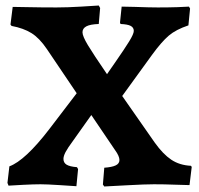

<svg xmlns="http://www.w3.org/2000/svg" viewBox="-20 -669 722 696"><path d="M14 -66 7 -6 11 4Q24 3 63.5 1Q103 -1 127 -1Q149 -1 195.5 2Q242 5 257 6L263 -56L259 -63Q233 -65 221.5 -72Q210 -79 210 -93Q210 -103 217.5 -117.5Q225 -132 245 -159L311 -252L397 -125Q413 -103 413 -89Q413 -76 399.5 -69.5Q386 -63 358 -61L353 0L358 7Q379 6 442.5 2.5Q506 -1 538 -1Q576 -1 614.5 0.5Q653 2 667 2L675 -64L672 -68Q631 -70 601 -90Q571 -110 541 -152L423 -321L531 -470Q566 -518 592 -540Q618 -562 663 -577L669 -638L665 -645Q654 -644 622 -643Q590 -642 552 -642Q523 -642 469 -644L421 -645L415 -587L417 -582Q443 -581 454 -575Q465 -569 465 -557Q465 -546 448 -518.5Q431 -491 399 -445Q367 -399 368 -400Q318 -473 298.5 -505.5Q279 -538 279 -552Q279 -566 293 -573.5Q307 -581 338 -582L343 -640L338 -649Q323 -648 273.5 -645Q224 -642 185 -642Q129 -642 84.5 -643Q40 -644 26 -644L18 -580L22 -575Q65 -567 94 -549Q123 -531 150 -491L258 -331L158 -200Q71 -87 14 -66Z"/></svg>

Font: Sahitya
Style: Bold
Weight: 700
Designer: Juan Pablo del Peral
Foundry: Juan Pablo del Peral (http://www.huertatipografica.com)
Version: Version 1.001;PS 001.000;hotconv 1.0.70;makeotf.lib2.5.58329